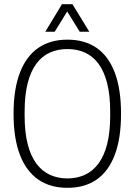

<svg xmlns="http://www.w3.org/2000/svg" viewBox="-20 -888 646 920"><path d="M303 12Q221 12 163.5 -27.5Q106 -67 75.5 -146Q45 -225 45 -343Q45 -461 75.5 -540Q106 -619 163.5 -658.5Q221 -698 303 -698Q386 -698 443 -658.5Q500 -619 530 -540Q560 -461 560 -343Q560 -225 530 -146Q500 -67 443 -27.5Q386 12 303 12ZM303 -33Q349 -33 387 -50.5Q425 -68 452 -104.5Q479 -141 493.5 -198Q508 -255 508 -334V-352Q508 -432 493.5 -489Q479 -546 452 -582.5Q425 -619 387 -636Q349 -653 303 -653Q257 -653 219 -636Q181 -619 154 -582.5Q127 -546 112.5 -489Q98 -432 98 -352V-334Q98 -255 112.5 -198Q127 -141 154 -104.5Q181 -68 219 -50.5Q257 -33 303 -33ZM197 -736 277 -868H327L408 -736H362L289 -854H315L242 -736Z"/></svg>

Font: Archivo Condensed Thin
Style: Regular
Weight: 250
Width: 3
Designer: Hector Gatti
Foundry: Omnibus-Type
Version: Version 2.001